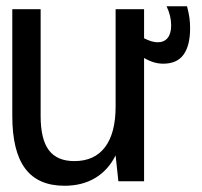

<svg xmlns="http://www.w3.org/2000/svg" viewBox="-20 -575 642 609"><path d="M573.2 -555.2Q578.6 -534.7 580.8 -519Q583 -503.4 583 -485.4Q583 -430.7 562.3 -401.9Q541.5 -373 498 -373Q482.9 -373 468.5 -377.2Q454.1 -381.3 437 -391.1V0H355.5L346.7 -82Q322.8 -34.7 281.7 -10.3Q240.7 14.2 184.6 14.2Q100.6 14.2 59.8 -40.5Q19 -95.2 19 -207V-545.9H108.9V-207Q108.9 -133.3 135 -98.6Q161.1 -64 215.8 -64Q279.8 -64 313.2 -108.4Q346.7 -152.8 346.7 -236.8V-545.9H437V-453.6Q461.9 -440.9 480 -440.9Q500.5 -440.9 511.7 -454.6Q522.9 -468.3 522.9 -494.6Q522.9 -524.9 508.3 -555.2H573.2Z"/></svg>

Font: Hack
Style: Regular
Weight: 400
Monospace: yes
Designer: Christopher Simpkins
Foundry: Christopher Simpkins
Version: Version 2.019; ttfautohint (v1.4.1) -l 4 -r 80 -G 350 -x 0 -